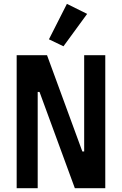

<svg xmlns="http://www.w3.org/2000/svg" viewBox="-20 -988 640 1008"><path d="M372.9 0H532.7V-698.2H421.9V-192.8H412.3L226.9 -698.2H67.5V0H177.9V-505.3H187.5ZM236.9 -781.6 313.2 -745 437.5 -915.1 331.3 -967.7Z"/></svg>

Font: Margiela Mono SemiBold
Style: Regular
Weight: 600
Designer: Mike Abbink, Paul van der Laan, Pieter van Rosmalen
Foundry: Bold Monday
Version: Version 2.003 2021